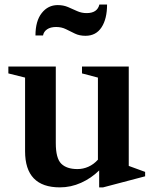

<svg xmlns="http://www.w3.org/2000/svg" viewBox="-20 -819 682 850"><path d="M245 10.5Q91 10.5 91 -149.5V-475.5L17 -494V-524.5H227V-185.5Q227 -118.5 251 -94.5Q275 -70.5 323 -70.5Q348 -70.5 371.2 -80.8Q394.5 -91 413.5 -112V-475.5L343 -494V-524.5H550V-84.5L622.5 -58V-38.5L436.5 10.5H419V-64.5Q384 -30 339 -9.8Q294 10.5 245 10.5ZM358.5 -660.5Q332 -660.5 311.8 -670.2Q291.5 -680 272 -689.8Q252.5 -699.5 228.5 -699.5Q203.5 -699.5 188.5 -689.2Q173.5 -679 170.5 -662H137Q137 -726 164.8 -761.2Q192.5 -796.5 235.5 -796.5Q260.5 -796.5 281 -787.8Q301.5 -779 321.2 -770Q341 -761 363.5 -761Q411 -761 420 -799H454Q454 -735.5 429.5 -698Q405 -660.5 358.5 -660.5Z"/></svg>

Font: Libre Caslon Text SemiBold
Style: Regular
Weight: 600
Designer: Pablo Impallari, Rodrigo Fuenzalida, Katja Schimmel
Foundry: Pablo Impallari, Rodrigo Fuenzalida
Version: Version 2.000